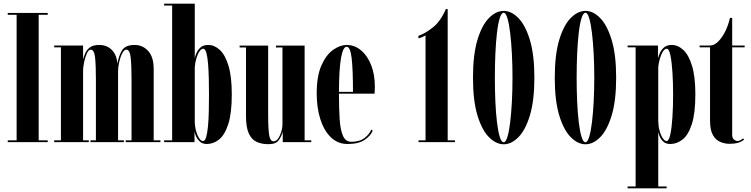

<svg xmlns="http://www.w3.org/2000/svg" viewBox="-20 -770 4066 1040"><path d="M22 0V-10H70V-690H22V-700H238.5V-690H189.5V-10H238.5V0Z M273.5 0V-10H310V-513.5H273.5V-523.5H430V-448Q434.5 -465.5 442.8 -483.8Q451 -502 468.5 -514.2Q486 -526.5 517 -526.5Q560.5 -526.5 587.2 -498Q614 -469.5 615.5 -423.5Q623 -468.5 641.2 -497.5Q659.5 -526.5 709 -526.5Q753 -526.5 782.8 -493.8Q812.5 -461 812.5 -396V-10H849V0H661V-10H692.5V-340Q692.5 -416 687.8 -458.5Q683 -501 664.5 -501Q652.5 -501 642.5 -482Q632.5 -463 626.2 -436.2Q620 -409.5 619.5 -385.5V-10H651V0H470V-10H499.5V-340Q499.5 -416 495 -458.5Q490.5 -501 471 -501Q460 -501 450.8 -481Q441.5 -461 436 -434.8Q430.5 -408.5 430 -389.5V-10H461V0Z M1100 10Q1076.5 10 1062.2 -3.5Q1048 -17 1041 -33.5Q1034 -50 1033.5 -58.5V0H869V-10H912.5V-740H869V-750H1035V-454.5Q1036 -461.5 1042.5 -478.8Q1049 -496 1064.2 -511.2Q1079.5 -526.5 1108 -526.5Q1141.5 -526.5 1170.8 -499.5Q1200 -472.5 1217.8 -413.5Q1235.5 -354.5 1235.5 -259Q1235.5 -156.5 1216.5 -97.8Q1197.5 -39 1166.8 -14.5Q1136 10 1100 10ZM1080 -6Q1090.5 -6 1096.8 -27.5Q1103 -49 1106.5 -85.2Q1110 -121.5 1111 -166.2Q1112 -211 1112 -257.5Q1112 -300.5 1111 -344.2Q1110 -388 1107 -424.8Q1104 -461.5 1097.8 -483.8Q1091.5 -506 1081 -506Q1070 -506 1060 -491Q1050 -476 1043.2 -452.5Q1036.5 -429 1035 -404.5V-108.5Q1036.5 -68 1050.2 -37Q1064 -6 1080 -6Z M1434.5 11Q1396.5 11 1369.2 -2Q1342 -15 1327.2 -48Q1312.5 -81 1312.5 -141.5V-513H1278V-523H1432.5V-153.5Q1432.5 -70 1438.2 -37.2Q1444 -4.5 1462 -4.5Q1476 -4.5 1486.8 -20Q1497.5 -35.5 1503.8 -56.8Q1510 -78 1510 -94.5V-513H1475V-523H1630V-10H1666V0H1511.5V-57Q1506 -33.5 1490.5 -11.2Q1475 11 1434.5 11Z M1863 10Q1809.5 10 1772 -26.5Q1734.5 -63 1715 -125Q1695.5 -187 1695.5 -263.5Q1695.5 -358.5 1721.2 -416.2Q1747 -474 1784.8 -500.2Q1822.5 -526.5 1857.5 -526.5Q1900.5 -526.5 1935.2 -497.8Q1970 -469 1990.2 -418Q2010.5 -367 2010.5 -299.5Q2010.5 -280.5 2009 -262.5H1816Q1816 -183.5 1819.8 -125Q1823.5 -66.5 1837.8 -34.2Q1852 -2 1883 -2Q1928 -2 1954.8 -22.8Q1981.5 -43.5 1991 -68L1999 -62Q1987 -33.5 1954.2 -11.8Q1921.5 10 1863 10ZM1857.5 -517Q1838.5 -517 1827.5 -457.5Q1816.5 -398 1816 -272.5H1892Q1892 -393 1884.8 -455Q1877.5 -517 1857.5 -517Z M2247 0V-10H2285V-578.5Q2281 -575.5 2268.5 -570Q2256 -564.5 2246.5 -562V-576Q2282.5 -588 2324.8 -621.5Q2367 -655 2395 -721H2405V-10H2444.5V0Z M2708.5 11.5Q2667 11.5 2628.8 -26.8Q2590.5 -65 2566.2 -144.8Q2542 -224.5 2542 -349Q2542 -473.5 2566 -553.5Q2590 -633.5 2628.2 -672.2Q2666.5 -711 2708.5 -711Q2750 -711 2788 -672.2Q2826 -633.5 2850.2 -553.5Q2874.5 -473.5 2874.5 -349Q2874.5 -224.5 2850.2 -144.8Q2826 -65 2788 -26.8Q2750 11.5 2708.5 11.5ZM2708.5 0.5Q2719.5 0.5 2728.5 -28.8Q2737.5 -58 2743.5 -107.8Q2749.5 -157.5 2752.8 -220Q2756 -282.5 2756 -349Q2756 -415.5 2752.8 -478.2Q2749.5 -541 2743.5 -591.2Q2737.5 -641.5 2728.5 -671.2Q2719.5 -701 2708.5 -701Q2696 -701 2686.8 -671.2Q2677.5 -641.5 2671.8 -591.2Q2666 -541 2663.2 -478.2Q2660.5 -415.5 2660.5 -349Q2660.5 -282.5 2663.2 -220Q2666 -157.5 2672 -107.8Q2678 -58 2687 -28.8Q2696 0.5 2708.5 0.5Z M3151.5 11.5Q3110 11.5 3071.8 -26.8Q3033.5 -65 3009.2 -144.8Q2985 -224.5 2985 -349Q2985 -473.5 3009 -553.5Q3033 -633.5 3071.2 -672.2Q3109.5 -711 3151.5 -711Q3193 -711 3231 -672.2Q3269 -633.5 3293.2 -553.5Q3317.5 -473.5 3317.5 -349Q3317.5 -224.5 3293.2 -144.8Q3269 -65 3231 -26.8Q3193 11.5 3151.5 11.5ZM3151.5 0.5Q3162.5 0.5 3171.5 -28.8Q3180.5 -58 3186.5 -107.8Q3192.5 -157.5 3195.8 -220Q3199 -282.5 3199 -349Q3199 -415.5 3195.8 -478.2Q3192.5 -541 3186.5 -591.2Q3180.5 -641.5 3171.5 -671.2Q3162.5 -701 3151.5 -701Q3139 -701 3129.8 -671.2Q3120.5 -641.5 3114.8 -591.2Q3109 -541 3106.2 -478.2Q3103.5 -415.5 3103.5 -349Q3103.5 -282.5 3106.2 -220Q3109 -157.5 3115 -107.8Q3121 -58 3130 -28.8Q3139 0.5 3151.5 0.5Z M3379.5 250V240H3423V-513.5H3379.5V-523.5H3544V-454.5Q3547.5 -468 3555.2 -484.8Q3563 -501.5 3578 -514Q3593 -526.5 3618.5 -526.5Q3652 -526.5 3681.2 -499.5Q3710.5 -472.5 3728.5 -413.5Q3746.5 -354.5 3746.5 -259Q3746.5 -156.5 3727.5 -97.8Q3708.5 -39 3677.5 -14.5Q3646.5 10 3610.5 10Q3588.5 10 3575.2 -1Q3562 -12 3555 -27.2Q3548 -42.5 3545.5 -55V240H3591V250ZM3591 -6Q3603 -6 3610.8 -41.2Q3618.5 -76.5 3622.2 -133.8Q3626 -191 3626 -257.5Q3626 -319.5 3622.5 -376.5Q3619 -433.5 3611.5 -469.8Q3604 -506 3592 -506Q3575.5 -506 3562.5 -474.8Q3549.5 -443.5 3545.5 -407V-114.5Q3546 -86.5 3552.8 -61.8Q3559.5 -37 3570 -21.5Q3580.5 -6 3591 -6Z M3931.5 9Q3906.5 9 3882 -1Q3857.5 -11 3841.8 -38Q3826 -65 3826 -116.5V-513.5H3769.5V-523.5H3826Q3848 -523.5 3869.2 -544Q3890.5 -564.5 3907.8 -598.8Q3925 -633 3934 -673H3946V-523.5H4013.5V-513.5H3946V-40.5Q3946 -21.5 3956 -13.8Q3966 -6 3974 -6Q3983 -6 3992.2 -11.5Q4001.5 -17 4005 -20.5L4010.5 -14Q3985 9 3931.5 9Z"/></svg>

Font: Imbue 100pt
Style: Bold
Weight: 700
Designer: Tyler Finck
Foundry: Etcetera Type Company
Version: Version 1.102; ttfautohint (v1.8.3)